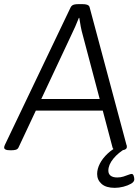

<svg xmlns="http://www.w3.org/2000/svg" viewBox="-35 -722 668 925"><path d="M15 2Q-1 2 -8 -1.5Q-15 -5 -15 -11Q-15 -14 -14 -17.5Q-13 -21 -11 -25L305 -686Q308 -692 312.5 -695.5Q317 -699 324.5 -700.5Q332 -702 341 -702H363Q372 -702 379.5 -700.5Q387 -699 391.5 -695.5Q396 -692 397 -686L574 -25Q576 -21 576 -18Q576 -15 576 -13Q576 -7 569 -2.5Q562 2 544 2H538Q525 2 517 -1Q509 -4 507 -12L364 -552Q358 -573 354 -594Q350 -615 347 -636H345Q337 -615 327.5 -594Q318 -573 308 -552L54 -11Q50 -3 41 -0.5Q32 2 19 2ZM112 -189V-245H488V-189ZM518 183Q476 183 454.5 164Q433 145 433 116Q433 92 446 66.5Q459 41 483.5 18Q508 -5 542 -21L574 -9Q535 13 511 42.5Q487 72 487 100Q487 116 498 124.5Q509 133 530 133Q546 133 560 128.5Q574 124 584 120Q594 116 599 116Q606 116 609 125Q612 134 612 142Q612 154 596.5 163Q581 172 559.5 177.5Q538 183 518 183Z"/></svg>

Font: Asap Light
Style: Italic
Weight: 300
Italic angle: -6°
Designer: Pablo Cosgaya
Foundry: Omnibus-Type
Version: Version 3.001